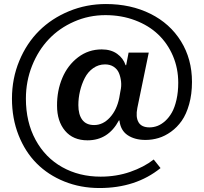

<svg xmlns="http://www.w3.org/2000/svg" viewBox="-20 -759 1023 963"><path d="M710 -57.1Q655.8 -57.1 620.1 -81.1Q584.5 -105 579.1 -154.8H576.2Q522.9 -55.2 418.9 -55.2Q346.7 -55.2 306.4 -103Q266.1 -150.9 266.1 -229Q265.6 -304.2 292.5 -367.9Q319.3 -431.6 371.3 -471.4Q423.3 -511.2 490.2 -511.2Q536.6 -511.2 567.6 -489Q598.6 -466.8 609.9 -432.1H612.8L625 -495.1H726.1L668.9 -217.8Q659.7 -172.4 674.6 -146.2Q689.5 -120.1 730 -120.1Q750.5 -120.1 770.3 -127.7Q790 -135.3 809.1 -152.6Q828.1 -169.9 842.3 -195.1Q856.4 -220.2 865.2 -258.8Q874 -297.4 874 -344.2Q874 -416 847.4 -478.5Q820.8 -541 773.4 -586.2Q726.1 -631.3 657.5 -657.2Q588.9 -683.1 508.8 -683.1Q425.8 -683.1 351.8 -650.6Q277.8 -618.2 224.9 -562.5Q171.9 -506.8 140.9 -429.2Q109.9 -351.6 109.9 -264.2Q109.9 -147 158.4 -57.6Q207 31.7 292 79.3Q377 127 484.9 127Q564 127 633.1 103Q702.1 79.1 751 41L785.2 84Q661.6 184.1 479 184.1Q384.3 184.1 303 151.4Q221.7 118.7 163.8 60.5Q106 2.4 73 -81.3Q40 -165 40 -264.2Q40 -365.2 76.7 -453.6Q113.3 -542 176.3 -604.5Q239.3 -667 326.4 -702.9Q413.6 -738.8 511.2 -738.8Q636.2 -738.8 734.4 -689.9Q832.5 -641.1 887.7 -552Q942.9 -462.9 942.9 -348.1Q942.9 -286.6 928.7 -236.3Q914.6 -186 891.6 -153.3Q868.7 -120.6 837.9 -98.4Q807.1 -76.2 775.1 -66.7Q743.2 -57.1 710 -57.1ZM452.1 -131.8Q496.6 -131.8 531.2 -169.7Q565.9 -207.5 578.1 -268.1L584 -301.8Q589.8 -326.2 587.2 -350.1Q584.5 -374 576.4 -393.1Q568.4 -412.1 550.3 -424.1Q532.2 -436 506.8 -436Q474.1 -436 447.5 -417.2Q420.9 -398.4 405.3 -367.9Q389.6 -337.4 381.3 -302.2Q373 -267.1 373 -231.9Q373 -184.6 392.6 -158.2Q412.1 -131.8 452.1 -131.8Z"/></svg>

Font: BDO Grotesk Medium
Style: Regular
Weight: 500
Designer: Deni Anggara
Foundry: Lokal Container
Version: Version 2.000